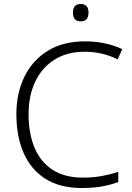

<svg xmlns="http://www.w3.org/2000/svg" viewBox="-20 -931 663 961"><path d="M404 -672Q316 -672 253 -632.5Q190 -593 156.5 -522.5Q123 -452 123 -359Q123 -263 153 -191.5Q183 -120 243.5 -81Q304 -42 394 -42Q446 -42 489.5 -50Q533 -58 572 -71V-20Q535 -6 491 2Q447 10 388 10Q280 10 207.5 -36Q135 -82 98.5 -165Q62 -248 62 -359Q62 -465 102.5 -547.5Q143 -630 219.5 -677Q296 -724 405 -724Q509 -724 592 -685L569 -634Q492 -672 404 -672ZM384 -911Q423 -911 423 -868Q423 -824 384 -824Q345 -824 345 -868Q345 -911 384 -911Z"/></svg>

Font: Noto Sans Tamil Light
Style: Regular
Weight: 300
Designer: Jelle Bosma - Monotype Design Team
Foundry: Monotype Imaging Inc.
Version: Version 2.004; ttfautohint (v1.8.4.7-5d5b)